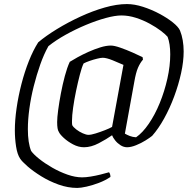

<svg xmlns="http://www.w3.org/2000/svg" viewBox="-20 -724 952 944"><path d="M360 200Q314 200 268 183.5Q222 167 182.5 142.5Q143 118 115.5 94Q88 70 79 56Q65 35 59 -4Q53 -43 53 -83Q53 -133 61.5 -192Q70 -251 85.5 -311Q101 -371 122 -424Q143 -477 168 -516Q206 -548 260 -581Q314 -614 374.5 -642Q435 -670 494.5 -687Q554 -704 604 -704Q641 -704 683 -690.5Q725 -677 763.5 -656.5Q802 -636 829.5 -614Q857 -592 865 -574Q874 -552 878.5 -525.5Q883 -499 883 -471Q883 -422 870.5 -365Q858 -308 836.5 -250Q815 -192 787 -141.5Q759 -91 728 -56Q717 -47 695.5 -33.5Q674 -20 649 -10Q624 0 605 0Q588 0 572.5 -10Q557 -20 546 -34Q535 -48 531 -59Q504 -40 466 -20Q428 0 393 0Q366 0 339.5 -14Q313 -28 293.5 -46Q274 -64 269 -76Q261 -87 261 -124Q261 -145 266 -183Q271 -221 279.5 -265.5Q288 -310 299 -351Q310 -392 323 -420Q337 -429 361.5 -442.5Q386 -456 415 -469Q444 -482 473 -491Q502 -500 525 -500Q542 -500 572 -489.5Q602 -479 632.5 -465.5Q663 -452 681 -443L683 -431Q669 -415 658.5 -391Q648 -367 640 -320L594 -67Q604 -61 618 -55.5Q632 -50 649 -49Q681 -71 711.5 -115.5Q742 -160 765.5 -217.5Q789 -275 803 -337.5Q817 -400 817 -457Q817 -509 804 -543Q794 -555 771 -572.5Q748 -590 716 -607.5Q684 -625 648 -636.5Q612 -648 577 -648Q546 -648 500 -635.5Q454 -623 402.5 -601.5Q351 -580 302.5 -553Q254 -526 218 -497Q196 -458 178 -407Q160 -356 146 -300.5Q132 -245 124.5 -190.5Q117 -136 117 -89Q117 -22 133 18Q145 35 172.5 57Q200 79 236.5 100Q273 121 311.5 134.5Q350 148 384 148Q402 148 426.5 144Q451 140 475 134Q499 128 516 123Q519 126 521 132Q523 138 523 146Q498 163 466.5 175Q435 187 406 193.5Q377 200 360 200ZM415 -61Q428 -61 450.5 -68Q473 -75 496 -84Q519 -93 531 -100L587 -405Q565 -415 534 -427.5Q503 -440 485 -440Q476 -440 457.5 -435.5Q439 -431 420.5 -424.5Q402 -418 391 -412Q382 -393 372.5 -356.5Q363 -320 354 -277Q345 -234 339.5 -194.5Q334 -155 334 -131Q334 -124 334 -119Q334 -114 335 -109Q340 -99 355 -87.5Q370 -76 387 -68.5Q404 -61 415 -61Z"/></svg>

Font: Texturina 72pt 72pt Light
Style: Italic
Weight: 300
Italic angle: -11°
Designer: Guillermo Torres Carreño
Foundry: Omnibus-Type
Version: Version 1.002; ttfautohint (v1.8.3)